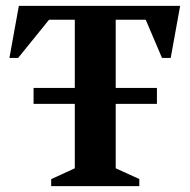

<svg xmlns="http://www.w3.org/2000/svg" viewBox="-20 -632 644 652"><path d="M94 -279.3V-333.4H512.9V-279.3ZM153.8 0V-23.7L234 -60.5V-564.9H146.5L41.6 -435.3H12L44 -612H591.7L559.7 -435.3H530.1L474.9 -564.9H372.9V-60.5L453.1 -24V0Z"/></svg>

Font: Ancizar Serif Light
Style: Regular
Weight: 300
Designer: Cesar Puertas, Viviana Monsalve, Julian Moncada, Julian Prieto, Jose Castro, Felipe Aragon, Mariel Hernandez, Sara Alarc
Version: Version 8.100